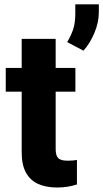

<svg xmlns="http://www.w3.org/2000/svg" viewBox="-20 -834 465 864"><path d="M319.3 -528.3V-421.4H5.9V-528.3ZM77.6 -659.2H230.5V-165.5Q230.5 -143.6 235.8 -131.8Q241.2 -120.1 253.4 -115.5Q265.6 -110.8 284.7 -110.8Q298.3 -110.8 308.1 -111.8Q317.9 -112.8 326.2 -114.3V-3.9Q306.6 2.4 284.7 6.1Q262.7 9.8 236.8 9.8Q187.5 9.8 151.6 -6.3Q115.7 -22.5 96.7 -57.4Q77.6 -92.3 77.6 -148.4ZM424.8 -814.5V-779.8Q424.8 -732.4 404.3 -684.6Q383.8 -636.7 355.5 -606L282.2 -644.5Q298.3 -670.9 308.6 -700Q318.8 -729 318.8 -772V-814.5Z"/></svg>

Font: Roboto ExtraBold
Style: Regular
Weight: 800
Designer: Christian Robertson
Foundry: Google
Version: Version 3.009; 2024